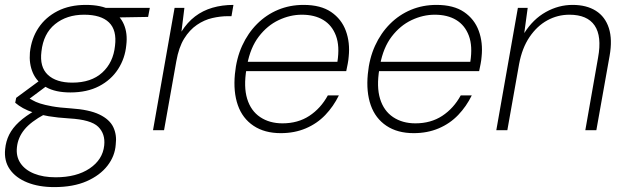

<svg xmlns="http://www.w3.org/2000/svg" viewBox="-49 -531 2556 783"><path d="M172 232Q109 232 62 213Q15 194 -9 159.5Q-33 125 -28 77Q-25 45 -11.5 18Q2 -9 28.5 -33.5Q55 -58 97 -82L133 -65Q77 -35 50.5 -2.5Q24 30 20 70Q16 107 34.5 134.5Q53 162 90 177Q127 192 178 192Q263 192 316.5 156Q370 120 376 62Q381 15 351.5 -14Q322 -43 234 -48Q185 -51 149.5 -57Q114 -63 88.5 -71.5Q63 -80 45 -90Q27 -100 13 -112L17 -132L116 -205L154 -190L52 -114L55 -138Q69 -131 82.5 -123Q96 -115 114.5 -109Q133 -103 163 -97.5Q193 -92 240 -89Q315 -84 356.5 -64Q398 -44 413 -12.5Q428 19 423 58Q420 105 389.5 144.5Q359 184 304.5 208Q250 232 172 232ZM238 -154Q177 -154 139 -175.5Q101 -197 85 -234Q69 -271 73 -317Q79 -374 108 -417.5Q137 -461 186 -486Q235 -511 301 -511Q364 -511 402 -490Q440 -469 456 -432Q472 -395 466 -347Q461 -293 432.5 -249Q404 -205 355 -179.5Q306 -154 238 -154ZM246 -194Q323 -194 368 -235Q413 -276 420 -344Q428 -408 395.5 -439.5Q363 -471 294 -471Q223 -471 175.5 -432.5Q128 -394 120 -321Q112 -258 146 -226Q180 -194 246 -194ZM380 -459 370 -499H562L555 -462Z M575 0 663 -499H703L691 -402Q715 -440 746.5 -464Q778 -488 817.5 -499.5Q857 -511 903 -511L895 -465H880Q850 -465 817 -457.5Q784 -450 754 -429.5Q724 -409 702 -373.5Q680 -338 670 -281L620 0Z M1096 12Q1030 12 985 -18Q940 -48 921 -102Q902 -156 909 -229Q915 -293 938.5 -344.5Q962 -396 999.5 -433.5Q1037 -471 1085 -491Q1133 -511 1189 -511Q1259 -511 1301.5 -482Q1344 -453 1361.5 -405Q1379 -357 1373 -300Q1372 -286 1369 -270.5Q1366 -255 1363 -241H942L949 -279H1327Q1337 -343 1321 -385.5Q1305 -428 1269.5 -449.5Q1234 -471 1182 -471Q1134 -471 1087.5 -449Q1041 -427 1006.5 -382Q972 -337 959 -267L956 -249Q944 -177 959 -128Q974 -79 1012 -53.5Q1050 -28 1103 -28Q1166 -28 1212.5 -58.5Q1259 -89 1288 -142H1333Q1311 -97 1277.5 -62Q1244 -27 1198 -7.5Q1152 12 1096 12Z M1638 12Q1572 12 1527 -18Q1482 -48 1463 -102Q1444 -156 1451 -229Q1457 -293 1480.5 -344.5Q1504 -396 1541.5 -433.5Q1579 -471 1627 -491Q1675 -511 1731 -511Q1801 -511 1843.5 -482Q1886 -453 1903.5 -405Q1921 -357 1915 -300Q1914 -286 1911 -270.5Q1908 -255 1905 -241H1484L1491 -279H1869Q1879 -343 1863 -385.5Q1847 -428 1811.5 -449.5Q1776 -471 1724 -471Q1676 -471 1629.5 -449Q1583 -427 1548.5 -382Q1514 -337 1501 -267L1498 -249Q1486 -177 1501 -128Q1516 -79 1554 -53.5Q1592 -28 1645 -28Q1708 -28 1754.5 -58.5Q1801 -89 1830 -142H1875Q1853 -97 1819.5 -62Q1786 -27 1740 -7.5Q1694 12 1638 12Z M1975 0 2063 -499H2103L2089 -396Q2125 -453 2177 -482Q2229 -511 2286 -511Q2343 -511 2381 -487Q2419 -463 2434 -416.5Q2449 -370 2437 -303L2383 0H2338L2390 -296Q2406 -383 2376 -427Q2346 -471 2273 -471Q2225 -471 2183 -448Q2141 -425 2110.5 -380Q2080 -335 2068 -270L2020 0Z"/></svg>

Font: DM Sans 20pt ExtraLight
Style: Italic
Weight: 250
Italic angle: -10°
Version: Version 4.004;gftools[0.9.30]